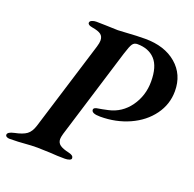

<svg xmlns="http://www.w3.org/2000/svg" viewBox="-142 -778 913 904"><g transform="rotate(20 314.0 -326.5)"><path d="M-24 -9Q-24 -23 9 -30Q49 -38 68 -52Q87 -66 97 -98L235 -545Q241 -565 241 -577Q241 -597 228 -607Q215 -617 184 -622Q171 -624 165 -629Q159 -634 161 -640Q162 -646 171.5 -650Q181 -654 192 -654L239 -653Q281 -651 301 -651L338 -653Q396 -657 436 -657Q534 -657 593 -606.5Q652 -556 652 -473Q652 -407 613 -353.5Q574 -300 507.5 -270Q441 -240 362 -240Q318 -240 318 -259Q318 -265 324.5 -268.5Q331 -272 341 -273Q355 -275 387 -282Q452 -296 491.5 -351Q531 -406 531 -477Q531 -552 499 -586.5Q467 -621 410 -621Q395 -621 386.5 -609.5Q378 -598 365 -556L226 -104Q221 -86 221 -77Q221 -58 235.5 -47.5Q250 -37 282 -30Q294 -27 299.5 -22.5Q305 -18 305 -10Q305 -4 295.5 -0.5Q286 3 273 3Q236 3 198 0Q152 -2 135 -2Q104 -2 69 1Q57 2 39 3Q21 4 -4 4Q-12 4 -18 0.5Q-24 -3 -24 -9Z"/></g></svg>

Font: EB Garamond SemiBold
Style: Italic
Weight: 600
Italic angle: -17.2°
Designer: Georg Duffner and Octavio Pardo
Foundry: Georg Duffner
Version: Version 1.000